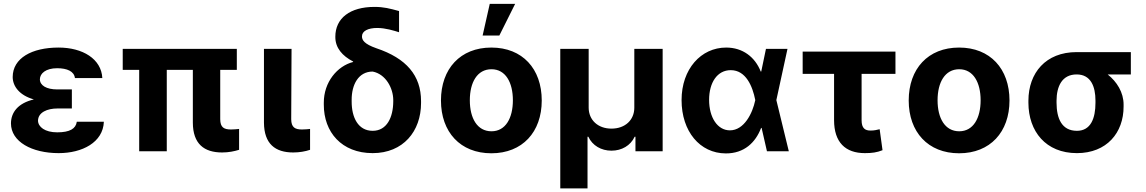

<svg xmlns="http://www.w3.org/2000/svg" viewBox="-20 -806 6108 1023"><path d="M38.4 -148.4C38.7 -51.1 149.5 9.9 292.6 9.9C418 9.9 529.1 -47.2 533.4 -157.3H389.2C383.9 -120.4 352.3 -100.9 284.8 -100.9C219.1 -100.9 183.2 -130 182.5 -163C183.2 -207.4 232.2 -228 285.5 -228H362.9V-329.5H285.5C226.9 -329.5 192.8 -350.9 192.5 -383.5C192.8 -414.8 224.1 -442.5 284.4 -442.5C338.1 -442.5 375 -425.8 379.3 -389.9H525.2C520.2 -492.2 420.5 -552.6 291.9 -552.6C149.9 -552.6 47.9 -496.4 47.6 -395.6C47.9 -345.9 84.2 -297.6 160.5 -276.3C76 -256.4 38.7 -207.4 38.4 -148.4Z M633.9 -545.5V-433.9H721.6V0H868.6V-433.9H1007.5V-152.7C1007.8 -39.1 1067.8 6.4 1163.4 6.4C1198.5 6.4 1228.7 0 1253.9 -7.8V-119C1242.9 -117.9 1228 -116.1 1211.3 -116.1C1172.9 -116.1 1153.8 -127.1 1153.4 -170.8V-433.9H1241.8V-545.5Z M1386.4 -545.5V-152.7C1387.1 -39.1 1446.7 6.4 1542.3 6.4C1576 6.4 1607.2 0.7 1632.1 -7.8V-119C1621.1 -117.9 1608 -116.1 1589.1 -116.1C1551.8 -116.1 1532 -127.1 1531.6 -170.8L1533.4 -545.5Z M1965.6 9.9C2128.2 9.9 2223.4 -106.5 2223.4 -257.1V-267C2223.4 -403.8 2145.2 -495.4 1985.1 -549C1920.1 -571.7 1908.4 -593 1908.7 -612.2C1908.4 -640.3 1940.7 -657 1989.7 -657C2034.4 -657 2079.9 -642.4 2106.2 -634.2V-747.2C2055.8 -760.7 2025.9 -769.2 1974.8 -769.2C1845.5 -769.2 1766.3 -709.5 1766.7 -609.4C1766.3 -550.4 1804.7 -507.8 1860.8 -478.7L1861.9 -475.9C1777.3 -454.5 1704.9 -368.6 1705.3 -258.5V-248.6C1704.9 -102.3 1800.1 9.9 1965.6 9.9ZM1853.7 -265.6V-273.8C1853.3 -354 1889.2 -424.7 1965.6 -424.7C2035.5 -411.2 2074.9 -336.3 2075.3 -273.8V-265.6C2074.9 -181.1 2041.5 -109 1965.6 -109C1888.1 -109 1853.3 -180.4 1853.7 -265.6Z M2329.5 -270.6C2329.5 -102.6 2432.5 10.7 2598 10.7C2763.5 10.7 2866.5 -102.6 2866.5 -270.6C2866.5 -439.6 2763.5 -552.6 2598 -552.6C2432.5 -552.6 2329.5 -439.6 2329.5 -270.6ZM2483.3 -271.7C2483.3 -366.8 2522.4 -437.1 2598.7 -437.1C2673.7 -437.1 2712.7 -366.8 2712.7 -271.7C2712.7 -176.5 2673.7 -106.5 2598.7 -106.5C2522.4 -106.5 2483.3 -176.5 2483.3 -271.7ZM2551.5 -616.8H2640.6L2724.8 -785.5H2589.5Z M2965.2 -545.5V197.8H3110.4V-77.4H3114.7C3136.7 -30.2 3183.6 -3.2 3237.9 -3.2C3292.6 -3.2 3339.5 -30.2 3361.5 -77.4H3365.8V0H3510.7V-545.5H3359.7V-232.2C3359.7 -166.5 3310.7 -120.7 3237.9 -120.7C3165.8 -120.7 3116.8 -166.5 3116.5 -232.2V-545.5Z M3846.6 11.4C3945.3 12.1 4005.7 -46.9 4035.2 -124.3H4038L4066.4 0H4182.9L4116.5 -272.7L4175.8 -545.5H4061.1L4035.9 -424.7H4033.4C4002.8 -502.5 3937.1 -552.6 3849.1 -552.6C3715.2 -552.6 3611.5 -438.6 3611.5 -272.7C3611.5 -105.8 3709.2 10.7 3846.6 11.4ZM3873.6 -432.2C3954.5 -432.2 3989.7 -345.9 4003.9 -274.1L4004.3 -272.7L4003.9 -271.3C3989.7 -202.8 3945 -111.5 3869 -111.5C3802.9 -111.5 3758.2 -180 3758.2 -273.8C3758.2 -366.1 3801.5 -432.2 3873.6 -432.2Z M4256.7 -530.9V-412.6H4424V-166.2C4424 -47.6 4484.4 9.9 4588.1 9.9C4626.1 9.9 4652 6.4 4682.2 -5.7L4666.9 -117.5C4651.3 -114 4639.9 -110.4 4617.9 -110.4C4589.1 -110.4 4570.7 -122.5 4570.7 -165.5V-412.6H4751.1V-530.9Z M4821.7 -270.6C4821.7 -102.6 4924.7 10.7 5090.2 10.7C5255.7 10.7 5358.7 -102.6 5358.7 -270.6C5358.7 -439.6 5255.7 -552.6 5090.2 -552.6C4924.7 -552.6 4821.7 -439.6 4821.7 -270.6ZM4975.5 -271.7C4975.5 -366.8 5014.6 -437.1 5090.9 -437.1C5165.8 -437.1 5204.9 -366.8 5204.9 -271.7C5204.9 -176.5 5165.8 -106.5 5090.9 -106.5C5014.6 -106.5 4975.5 -176.5 4975.5 -271.7Z M5459.5 -258.5C5459.9 -105.8 5552.2 9.9 5718 9.9C5876.8 9.9 5967 -98.7 5966.6 -238.6V-248.6C5967 -313.2 5930.4 -371.4 5881.7 -409.4H6005.3V-528.4H5716.6C5551.1 -528.4 5459.9 -416.9 5459.5 -269.9ZM5609.4 -269.9C5609.7 -345.2 5638.1 -409.4 5716.6 -409.4C5791.9 -409.4 5816.8 -345.2 5816.8 -269.9V-258.5C5816.8 -175.8 5791.9 -109 5718 -109C5636.4 -109 5609.7 -175.8 5609.4 -258.5Z"/></svg>

Font: Inter-Hewn
Style: Bold
Weight: 700
Designer: Rasmus Andersson
Foundry: rsms
Version: Version 3.012;git-f93a4a705